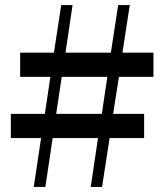

<svg xmlns="http://www.w3.org/2000/svg" viewBox="-20 -742 651 762"><path d="M406 -437H225L203 -290H384ZM452 -437 429 -290H552V-194H415L385 0H340L369 -194H189L160 0H114L143 -194H23V-290H158L180 -437H60V-533H194L223 -722H268L240 -533H420L449 -722H495L466 -533H589V-437Z"/></svg>

Font: Source Han Serif JP
Style: Bold
Weight: 700
Designer: Ryoko NISHIZUKA  (kana & ideographs); Frank Grießhammer (Latin, Greek & Cyrillic); Wenlong ZHANG  (bopomofo); Sandoll Co
Foundry: Adobe Systems Incorporated
Version: Version 1.000;PS 1;hotconv 16.6.53;makeotf.lib2.5.65590